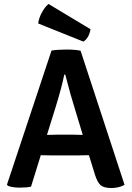

<svg xmlns="http://www.w3.org/2000/svg" viewBox="-20 -937 662 965"><path d="M427 -157 375 -156H236L185 -157L136 1Q116 6 79 6Q42 6 20 -3L15 -9L239 -683Q272 -688 315 -688Q358 -688 385 -682L606 -8Q577 8 539.5 8Q502 8 485.5 -6.5Q469 -21 457 -60ZM216 -259 263 -260H352Q355 -260 371.5 -259.5Q388 -259 396 -259L362 -371Q334 -460 308 -562H303Q291 -501 260 -400ZM224 -917 435 -790Q427 -745 399 -728L172 -819Q175 -846 191 -875Q207 -904 224 -917Z"/></svg>

Font: Signika Negative
Style: Semibold
Weight: 600
Designer: Anna Giedrys
Foundry: Anna Giedrys
Version: Version 1.001